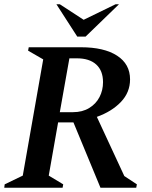

<svg xmlns="http://www.w3.org/2000/svg" viewBox="-27 -882 714 902"><path d="M-7 0 -5 -16 80 -57 176 -603 105 -644 108 -660H353Q462 -660 523 -620.5Q584 -581 584 -509Q584 -448 541 -403Q498 -358 428 -333L557 -55L616 -16L613 0H445L318 -307H246L202 -57L270 -16L267 0ZM334 -608H299L254 -355H316Q360 -355 392 -374.5Q424 -394 440.5 -426Q457 -458 457 -496Q457 -550 425 -579Q393 -608 334 -608ZM336 -710 238 -862H254L366 -789L516 -862H532L375 -710Z"/></svg>

Font: Spectral SC SemiBold
Style: Italic
Weight: 600
Italic angle: -10°
Designer: Jean-Baptiste Levee
Foundry: Production Type
Version: Version 2.001